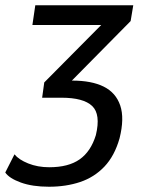

<svg xmlns="http://www.w3.org/2000/svg" viewBox="-41 -517 556 729"><path d="M145 192Q82 192 38 176Q-6 160 -21 138L14 69Q30 89 66 103.5Q102 118 146 118Q219 118 261.5 88Q304 58 323 -4Q342 -83 309 -114.5Q276 -146 192 -146H119L127 -204L371 -450L366 -422H82L93 -497H465L455 -437L220 -199L204 -211H233Q307 -211 353 -188Q399 -165 415.5 -116.5Q432 -68 413 8Q394 75 355.5 115.5Q317 156 263.5 174Q210 192 145 192Z"/></svg>

Font: Nunito Sans 7pt Condensed Medium
Style: Italic
Weight: 500
Width: 3
Italic angle: -9°
Designer: Vernon Adams
Foundry: Vernon Adams
Version: Version 3.101;gftools[0.9.27]